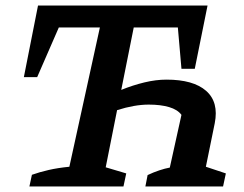

<svg xmlns="http://www.w3.org/2000/svg" viewBox="-20 -672 879 692"><path d="M86 0 95 -42Q123 -52 156 -59.5Q189 -67 230 -71L340 -573H192L114 -394H66L117 -652H728L682 -424H634L621 -573H462L417 -348Q459 -365 500.5 -375Q542 -385 580 -385Q677 -385 723 -344.5Q769 -304 754 -228L722 -71L794 -47L784 0H504L512 -41Q533 -51 554 -58Q575 -65 592 -68L634 -258Q620 -277 589.5 -286Q559 -295 516 -295Q465 -295 402 -275L361 -69L435 -47L425 0Z"/></svg>

Font: Piazzolla SemiBold
Style: Italic
Weight: 600
Italic angle: -11.3°
Designer: Juan Pablo del Peral
Foundry: Huerta Tipografica
Version: Version 1.330